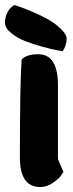

<svg xmlns="http://www.w3.org/2000/svg" viewBox="-48 -752 292 772"><path d="M9 -732Q18 -729 32 -724.5Q46 -720 82.5 -704.5Q119 -689 146.5 -673.5Q174 -658 197 -635.5Q220 -613 220 -597Q220 -570 204 -546Q195 -548 179 -550.5Q163 -553 123 -564Q83 -575 52.5 -587Q22 -599 -3 -619Q-28 -639 -28 -660.5Q-28 -682 -19 -700Q-10 -718 0 -725ZM32 -118Q32 -418 39 -513Q60 -534 106 -534Q185 -534 185 -409V-112L207 -61Q203 -54 196 -44Q189 -34 165 -17Q141 0 114 0Q32 0 32 -118Z"/></svg>

Font: Chela One Cyrilic
Style: Regular
Weight: 400
Designer: Miguel Hernandez
Foundry: LatinoType
Version: Version 1.001